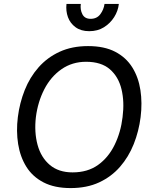

<svg xmlns="http://www.w3.org/2000/svg" viewBox="-20 -948 784 979"><path d="M340 11Q258 11 202 -18Q146 -47 114.5 -97.5Q83 -148 72.5 -213.5Q62 -279 71 -351Q80 -423 106 -488.5Q132 -554 176.5 -604.5Q221 -655 284 -684Q347 -713 429 -713Q512 -713 567.5 -684Q623 -655 654.5 -604.5Q686 -554 696 -488.5Q706 -423 697 -351Q688 -279 662 -213.5Q636 -148 592 -97.5Q548 -47 485.5 -18Q423 11 340 11ZM350 -69Q427 -69 480 -107Q533 -145 564.5 -209.5Q596 -274 605 -351Q615 -429 599.5 -493Q584 -557 540 -595Q496 -633 419 -633Q348 -633 293.5 -595Q239 -557 206 -493Q173 -429 163 -351Q154 -274 171.5 -209.5Q189 -145 234 -107Q279 -69 350 -69ZM435 -789Q393 -789 365.5 -809Q338 -829 326.5 -860.5Q315 -892 319 -928H392Q388 -899 400 -875.5Q412 -852 442 -852Q474 -852 491.5 -875.5Q509 -899 513 -928H586Q582 -892 562 -860.5Q542 -829 510 -809Q478 -789 435 -789Z"/></svg>

Font: Inclusive Sans
Style: Italic
Weight: 400
Italic angle: -7°
Designer: Olivia King
Foundry: Olivia King
Version: Version 2.004